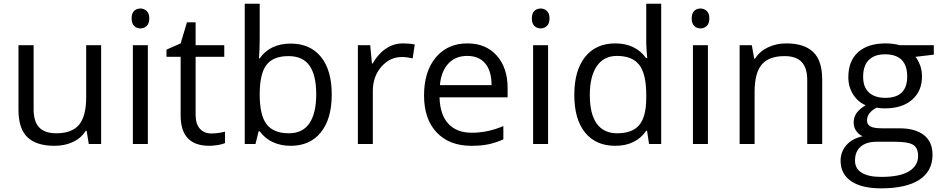

<svg xmlns="http://www.w3.org/2000/svg" viewBox="-20 -780 5102 1040"><path d="M162.1 -535.2V-188Q162.1 -122.6 191.9 -90.3Q221.7 -58.1 285.2 -58.1Q369.1 -58.1 408 -104Q446.8 -149.9 446.8 -253.9V-535.2H527.8V0H460.9L449.2 -71.8H444.8Q419.9 -32.2 375.7 -11.2Q331.5 9.8 274.9 9.8Q177.2 9.8 128.7 -36.6Q80.1 -83 80.1 -185.1V-535.2Z M780.8 0H699.7V-535.2H780.8ZM692.9 -680.2Q692.9 -708 706.5 -720.9Q720.2 -733.9 740.7 -733.9Q760.3 -733.9 774.4 -720.7Q788.6 -707.5 788.6 -680.2Q788.6 -652.8 774.4 -639.4Q760.3 -626 740.7 -626Q720.2 -626 706.5 -639.4Q692.9 -652.8 692.9 -680.2Z M1125.5 -57.1Q1147 -57.1 1167 -60.3Q1187 -63.5 1198.7 -66.9V-4.9Q1185.5 1.5 1159.9 5.6Q1134.3 9.8 1113.8 9.8Q958.5 9.8 958.5 -153.8V-472.2H881.8V-511.2L958.5 -544.9L992.7 -659.2H1039.6V-535.2H1194.8V-472.2H1039.6V-157.2Q1039.6 -108.9 1062.5 -83Q1085.4 -57.1 1125.5 -57.1Z M1554.7 -543.9Q1660.2 -543.9 1718.5 -471.9Q1776.9 -399.9 1776.9 -268.1Q1776.9 -136.2 1718 -63.2Q1659.2 9.8 1554.7 9.8Q1502.4 9.8 1459.2 -9.5Q1416 -28.8 1386.7 -68.8H1380.9L1363.8 0H1305.7V-759.8H1386.7V-575.2Q1386.7 -513.2 1382.8 -463.9H1386.7Q1443.4 -543.9 1554.7 -543.9ZM1543 -476.1Q1460 -476.1 1423.3 -428.5Q1386.7 -380.9 1386.7 -268.1Q1386.7 -155.3 1424.3 -106.7Q1461.9 -58.1 1544.9 -58.1Q1619.6 -58.1 1656.2 -112.5Q1692.9 -167 1692.9 -269Q1692.9 -373.5 1656.2 -424.8Q1619.6 -476.1 1543 -476.1Z M2162.6 -544.9Q2198.2 -544.9 2226.6 -539.1L2215.3 -463.9Q2182.1 -471.2 2156.7 -471.2Q2091.8 -471.2 2045.7 -418.5Q1999.5 -365.7 1999.5 -287.1V0H1918.5V-535.2H1985.4L1994.6 -436H1998.5Q2028.3 -488.3 2070.3 -516.6Q2112.3 -544.9 2162.6 -544.9Z M2532.7 9.8Q2414.1 9.8 2345.5 -62.5Q2276.9 -134.8 2276.9 -263.2Q2276.9 -392.6 2340.6 -468.8Q2404.3 -544.9 2511.7 -544.9Q2612.3 -544.9 2670.9 -478.8Q2729.5 -412.6 2729.5 -304.2V-252.9H2360.8Q2363.3 -158.7 2408.4 -109.9Q2453.6 -61 2535.6 -61Q2622.1 -61 2706.5 -97.2V-24.9Q2663.6 -6.3 2625.2 1.7Q2586.9 9.8 2532.7 9.8ZM2510.7 -477.1Q2446.3 -477.1 2408 -435.1Q2369.6 -393.1 2362.8 -318.8H2642.6Q2642.6 -395.5 2608.4 -436.3Q2574.2 -477.1 2510.7 -477.1Z M2948.7 0H2867.7V-535.2H2948.7ZM2860.8 -680.2Q2860.8 -708 2874.5 -720.9Q2888.2 -733.9 2908.7 -733.9Q2928.2 -733.9 2942.4 -720.7Q2956.5 -707.5 2956.5 -680.2Q2956.5 -652.8 2942.4 -639.4Q2928.2 -626 2908.7 -626Q2888.2 -626 2874.5 -639.4Q2860.8 -652.8 2860.8 -680.2Z M3484.9 -71.8H3480.5Q3424.3 9.8 3312.5 9.8Q3207.5 9.8 3149.2 -62Q3090.8 -133.8 3090.8 -266.1Q3090.8 -398.4 3149.4 -471.7Q3208 -544.9 3312.5 -544.9Q3421.4 -544.9 3479.5 -465.8H3485.8L3482.4 -504.4L3480.5 -542V-759.8H3561.5V0H3495.6ZM3322.8 -58.1Q3405.8 -58.1 3443.1 -103.3Q3480.5 -148.4 3480.5 -249V-266.1Q3480.5 -379.9 3442.6 -428.5Q3404.8 -477.1 3321.8 -477.1Q3250.5 -477.1 3212.6 -421.6Q3174.8 -366.2 3174.8 -265.1Q3174.8 -162.6 3212.4 -110.4Q3250 -58.1 3322.8 -58.1Z M3814.5 0H3733.4V-535.2H3814.5ZM3726.6 -680.2Q3726.6 -708 3740.2 -720.9Q3753.9 -733.9 3774.4 -733.9Q3793.9 -733.9 3808.1 -720.7Q3822.3 -707.5 3822.3 -680.2Q3822.3 -652.8 3808.1 -639.4Q3793.9 -626 3774.4 -626Q3753.9 -626 3740.2 -639.4Q3726.6 -652.8 3726.6 -680.2Z M4352.5 0V-346.2Q4352.5 -411.6 4322.8 -443.8Q4293 -476.1 4229.5 -476.1Q4145.5 -476.1 4106.4 -430.7Q4067.4 -385.3 4067.4 -280.8V0H3986.3V-535.2H4052.2L4065.4 -461.9H4069.3Q4094.2 -501.5 4139.2 -523.2Q4184.1 -544.9 4239.3 -544.9Q4335.9 -544.9 4384.8 -498.3Q4433.6 -451.7 4433.6 -349.1V0Z M5038.1 -535.2V-483.9L4939 -472.2Q4952.6 -455.1 4963.4 -427.5Q4974.1 -399.9 4974.1 -365.2Q4974.1 -286.6 4920.4 -239.7Q4866.7 -192.9 4772.9 -192.9Q4749 -192.9 4728 -196.8Q4676.3 -169.4 4676.3 -127.9Q4676.3 -106 4694.3 -95.5Q4712.4 -85 4756.3 -85H4851.1Q4938 -85 4984.6 -48.3Q5031.2 -11.7 5031.2 58.1Q5031.2 147 4960 193.6Q4888.7 240.2 4752 240.2Q4647 240.2 4590.1 201.2Q4533.2 162.1 4533.2 90.8Q4533.2 42 4564.5 6.3Q4595.7 -29.3 4652.3 -42Q4631.8 -51.3 4617.9 -70.8Q4604 -90.3 4604 -116.2Q4604 -145.5 4619.6 -167.5Q4635.3 -189.5 4668.9 -210Q4627.4 -227.1 4601.3 -268.1Q4575.2 -309.1 4575.2 -361.8Q4575.2 -449.7 4627.9 -497.3Q4680.7 -544.9 4777.3 -544.9Q4819.3 -544.9 4853 -535.2ZM4611.3 89.8Q4611.3 133.3 4647.9 155.8Q4684.6 178.2 4752.9 178.2Q4855 178.2 4904.1 147.7Q4953.1 117.2 4953.1 64.9Q4953.1 21.5 4926.3 4.6Q4899.4 -12.2 4825.2 -12.2H4728Q4672.9 -12.2 4642.1 14.2Q4611.3 40.5 4611.3 89.8ZM4655.3 -363.8Q4655.3 -307.6 4687 -278.8Q4718.8 -250 4775.4 -250Q4894 -250 4894 -365.2Q4894 -485.8 4773.9 -485.8Q4716.8 -485.8 4686 -455.1Q4655.3 -424.3 4655.3 -363.8Z"/></svg>

Font: f05545470
Style: Regular
Weight: 400
Foundry: Ascender Corporation
Version: Version 1.10